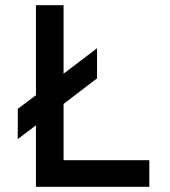

<svg xmlns="http://www.w3.org/2000/svg" viewBox="-20 -720 656 740"><path d="M118.5 0V-237L48.5 -184V-300.5L118.5 -353V-700H225V-436L354 -534V-418L225 -319.5V-102.5H555.5V0Z"/></svg>

Font: Overpass Mono Light SemiBold
Style: Regular
Weight: 600
Monospace: yes
Version: Version 4.000